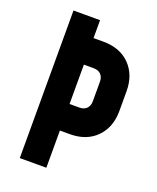

<svg xmlns="http://www.w3.org/2000/svg" viewBox="-140 -833 749 917"><g transform="rotate(20 235.0 -375.0)"><path d="M73 0V-750H208V-659H258Q343 -659 393 -608.2Q443 -557.5 443 -474V-374Q443 -291 393 -240Q343 -189 258 -189H208V0ZM208 -324H258Q282 -324 295 -337.8Q308 -351.5 308 -374V-474Q308 -496.5 295 -510.2Q282 -524 258 -524H208Z"/></g></svg>

Font: Mohave Light
Style: Regular
Weight: 300
Designer: Gumpita Rahayu
Foundry: Tokotype
Version: Version 2.003